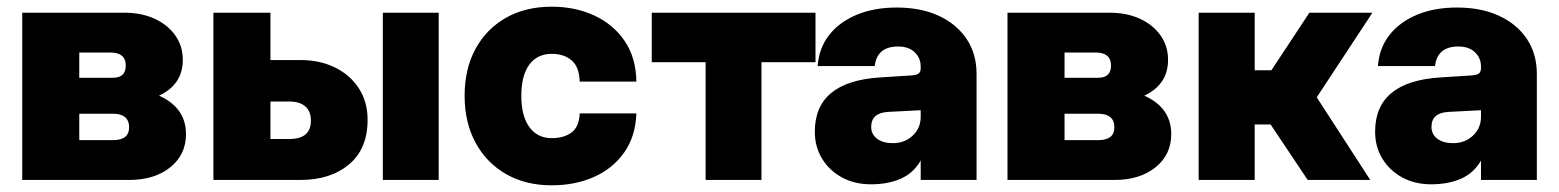

<svg xmlns="http://www.w3.org/2000/svg" viewBox="-20 -538 4660 574"><path d="M455.5 -252Q536 -216 536 -137Q536 -75.5 489 -37.8Q442 0 366 0H46.5V-500H352.5Q403 -500 442.2 -482Q481.5 -464 504 -432.2Q526.5 -400.5 526.5 -359Q526.5 -285.5 455.5 -252ZM317.5 -305.5Q356 -305.5 356 -342Q356 -381 310 -381H217V-305.5ZM317 -119Q366 -119 366 -157Q366 -198 317.5 -198H217V-119Z M1124.5 -500H1291.5V0H1124.5ZM877.5 -358.5Q937 -358.5 982.5 -335.8Q1028 -313 1053.5 -272.8Q1079 -232.5 1079 -180Q1079 -93 1023.5 -46.5Q968 0 878 0H618V-500H788.5V-358.5ZM845.5 -122.5Q909.5 -122.5 909.5 -177.5Q909.5 -205 892.8 -219.8Q876 -234.5 845.5 -234.5H788.5V-122.5Z M1369 -252Q1369 -332 1401.5 -391.8Q1434 -451.5 1492.5 -484.8Q1551 -518 1629.5 -518Q1700 -518 1757 -491.5Q1814 -465 1847.8 -415Q1881.5 -365 1882.5 -294H1713Q1712 -337.5 1689.2 -357.2Q1666.5 -377 1629.5 -377Q1586 -377 1562.2 -344.5Q1538.5 -312 1538.5 -252Q1538.5 -191.5 1562.5 -158.2Q1586.5 -125 1629.5 -125Q1666 -125 1688.8 -142Q1711.5 -159 1713 -199H1882.5Q1880 -130 1846 -82Q1812 -34 1755.8 -9Q1699.5 16 1629.5 16Q1551.5 16 1493 -17.5Q1434.5 -51 1401.8 -111.2Q1369 -171.5 1369 -252Z M2418 -500V-352H2256.5V0H2089.5V-352H1928.5V-500Z M2899.5 -317V0H2732.5V-58Q2711 -20.5 2673 -3.8Q2635 13 2583.5 13Q2535 13 2497.2 -7.5Q2459.5 -28 2437.8 -63.5Q2416 -99 2416 -144.5Q2416 -294 2610.5 -306.5L2704.5 -312.5Q2720 -313.5 2726.2 -318.2Q2732.5 -323 2732.5 -334.5V-339.5Q2732.5 -364.5 2714.5 -381.8Q2696.5 -399 2665 -399Q2602 -399 2595 -340.5H2424.5Q2428 -393.5 2458.5 -432.8Q2489 -472 2541 -493.8Q2593 -515.5 2661 -515.5Q2733 -515.5 2786.5 -490.8Q2840 -466 2869.8 -421.5Q2899.5 -377 2899.5 -317ZM2584.5 -158.5Q2584.5 -136.5 2602.2 -123.2Q2620 -110 2649 -110Q2684.5 -110 2708.5 -132.5Q2732.5 -155 2732.5 -188.5V-208.5L2636 -203.5Q2584.5 -201 2584.5 -158.5Z M3401 -252Q3481.5 -216 3481.5 -137Q3481.5 -75.5 3434.5 -37.8Q3387.5 0 3311.5 0H2992V-500H3298Q3348.5 -500 3387.8 -482Q3427 -464 3449.5 -432.2Q3472 -400.5 3472 -359Q3472 -285.5 3401 -252ZM3263 -305.5Q3301.5 -305.5 3301.5 -342Q3301.5 -381 3255.5 -381H3162.5V-305.5ZM3262.5 -119Q3311.5 -119 3311.5 -157Q3311.5 -198 3263 -198H3162.5V-119Z M3563.5 -500H3731V-328H3781L3894.5 -500H4083L3916.5 -247L4076.5 0H3889.5L3778.5 -166H3731V0H3563.5Z M4574.5 -317V0H4407.5V-58Q4386 -20.5 4348 -3.8Q4310 13 4258.5 13Q4210 13 4172.2 -7.5Q4134.5 -28 4112.8 -63.5Q4091 -99 4091 -144.5Q4091 -294 4285.5 -306.5L4379.5 -312.5Q4395 -313.5 4401.2 -318.2Q4407.5 -323 4407.5 -334.5V-339.5Q4407.5 -364.5 4389.5 -381.8Q4371.5 -399 4340 -399Q4277 -399 4270 -340.5H4099.5Q4103 -393.5 4133.5 -432.8Q4164 -472 4216 -493.8Q4268 -515.5 4336 -515.5Q4408 -515.5 4461.5 -490.8Q4515 -466 4544.8 -421.5Q4574.5 -377 4574.5 -317ZM4259.5 -158.5Q4259.5 -136.5 4277.2 -123.2Q4295 -110 4324 -110Q4359.5 -110 4383.5 -132.5Q4407.5 -155 4407.5 -188.5V-208.5L4311 -203.5Q4259.5 -201 4259.5 -158.5Z"/></svg>

Font: Overused Grotesk ExtraBold
Style: Regular
Weight: 800
Version: Version 0.004